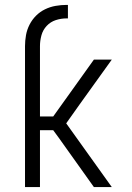

<svg xmlns="http://www.w3.org/2000/svg" viewBox="-20 -763 540 783"><path d="M82 0V-575Q82 -597 86 -619.5Q90 -642 100.5 -662.5Q111 -683 127 -699Q143 -715 163.5 -725Q184 -735 206.5 -739Q229 -743 252 -743H257V-688H252Q229 -688 207.5 -681Q186 -674 170.5 -657.5Q155 -641 149 -619Q143 -597 143 -575V-288H197L363 -520H436L306 -339L250 -260L436 0H363L219 -202L197 -232H143V0Z"/></svg>

Font: Iosevka SS18 Light
Style: Regular
Weight: 300
Monospace: yes
Designer: Belleve Invis
Foundry: Belleve Invis
Version: Version 25.1.1; ttfautohint (v1.8.4)